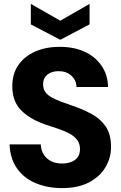

<svg xmlns="http://www.w3.org/2000/svg" viewBox="-20 -952 619 984"><path d="M298 12Q223 12 162.5 -13.5Q102 -39 67 -89Q32 -139 29 -212H189Q190 -183 203.5 -161Q217 -139 241 -126.5Q265 -114 298 -114Q325 -114 345.5 -122Q366 -130 378 -146.5Q390 -163 390 -188Q390 -215 376 -234Q362 -253 337.5 -266.5Q313 -280 281.5 -291Q250 -302 215 -313Q133 -341 88 -387Q43 -433 43 -510Q43 -574 74.5 -619Q106 -664 161 -688Q216 -712 286 -712Q358 -712 412.5 -687.5Q467 -663 499.5 -616.5Q532 -570 534 -506H372Q372 -529 360 -547.5Q348 -566 328.5 -576.5Q309 -587 283 -587Q261 -588 242 -580.5Q223 -573 212 -558Q201 -543 201 -520Q201 -497 212 -481Q223 -465 243.5 -453.5Q264 -442 291.5 -431.5Q319 -421 352 -410Q405 -392 450 -367.5Q495 -343 522 -303.5Q549 -264 549 -199Q549 -142 520 -94Q491 -46 435.5 -17Q380 12 298 12ZM289 -748 138 -827V-932L289 -846L439 -932V-827Z"/></svg>

Font: DM Sans 36pt Black
Style: Regular
Weight: 900
Designer: Colophon Foundry, Jonny Pinhorn
Foundry: Colophon Foundry
Version: Version 4.004;gftools[0.9.30]